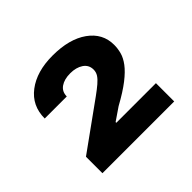

<svg xmlns="http://www.w3.org/2000/svg" viewBox="-107 -970 664 664"><g transform="rotate(-45 224.5 -638.0)"><path d="M51.8 -433.1V-513.7L224.1 -637.7Q243.7 -651.9 256.8 -663.1Q270 -674.3 276.9 -684.8Q283.7 -695.3 283.7 -708Q283.7 -731 264.9 -743.7Q246.1 -756.3 217.3 -756.3Q188 -756.3 170.2 -743.9Q152.3 -731.4 152.3 -708H44.4Q44.4 -770.5 92 -806.6Q139.6 -842.8 217.3 -842.8Q298.8 -842.8 346.7 -808.6Q394.5 -774.4 394.5 -718.3Q394.5 -700.2 389.6 -682.1Q384.8 -664.1 370.4 -644.8Q356 -625.5 328.4 -604Q300.8 -582.5 255.4 -557.6L209 -525.9V-522.5H402.8V-433.1Z"/></g></svg>

Font: Inter 17pt
Style: Bold
Weight: 700
Version: Version 4.001;git-66647c0bb